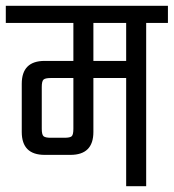

<svg xmlns="http://www.w3.org/2000/svg" viewBox="-40 -642 599 662"><path d="M539 -622V-563H464V0H395V-373H282V-187Q282 -108 203 -108H114Q35 -108 35 -187V-353Q35 -432 114 -432H213V-563H-20V-622ZM213 -198V-373H135Q116 -373 110 -367.5Q104 -362 104 -342V-198Q104 -178 110 -172.5Q116 -167 135 -167H182Q202 -167 207.5 -172.5Q213 -178 213 -198ZM395 -432V-563H282V-432Z"/></svg>

Font: Teko Light
Style: Regular
Weight: 300
Designer: Manushi Parikh, Jonny Pinhorn
Foundry: Indian Type Foundry
Version: Version 1.105;PS 1.0;hotconv 1.0.78;makeotf.lib2.5.61930; tt